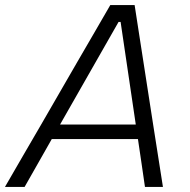

<svg xmlns="http://www.w3.org/2000/svg" viewBox="-40 -733 744 753"><path d="M-20.5 0Q13 -58 50 -121.8Q87 -185.5 120.5 -243L262 -488Q298.5 -551 329.5 -604.2Q360.5 -657.5 392.5 -713H488Q496 -660 504.5 -606.2Q513 -552.5 523 -487L561 -242Q570.5 -183 580.2 -119.8Q590 -56.5 599 0H528.5Q522 -45 515 -92.8Q508 -140.5 501 -187.5H163Q136.5 -140.5 109.5 -93.2Q82.5 -46 56.5 0ZM206 -263 195.5 -244.5H492.5Q491 -253.5 490 -261.5L433 -647H425Z"/></svg>

Font: Commissioner Light
Style: Italic
Weight: 300
Italic angle: -12°
Designer: Kostas Bartsokas
Foundry: Kostas Bartsokas
Version: Version 1.000; ttfautohint (v1.8.3)